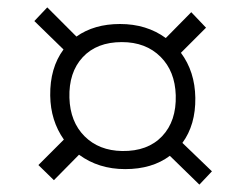

<svg xmlns="http://www.w3.org/2000/svg" viewBox="-20 -614 636 520"><path d="M470 -471Q508 -420 509 -349Q510 -276 474 -227L554 -150L520 -114L440 -192Q392 -156 319 -156Q247 -156 194 -195L126 -126L84 -167L153 -236Q117 -287 116 -355Q115 -430 152 -480L73 -557L108 -594L187 -515Q235 -549 305 -549Q377 -549 429 -511L498 -581L538 -539ZM419 -245Q458 -286 456 -356Q454 -421 415 -460Q375 -500 310 -500Q242 -500 204 -459Q166 -418 168 -349Q170 -284 209 -245Q248 -206 311 -205Q380 -204 419 -245Z"/></svg>

Font: Taylor Sans
Style: Regular
Weight: 400
Italic angle: -8°
Designer: Natanael Gama
Version: Version 1.001 September 8, 2015